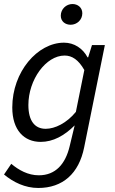

<svg xmlns="http://www.w3.org/2000/svg" viewBox="-22 -710 573 954"><path d="M280 -632C280 -603 303 -587 329 -587C360 -587 387 -611 387 -644C387 -673 364 -690 338 -690C307 -690 280 -665 280 -632ZM-2 157C45 196 103 224 168 224C290 224 370 152 396 23L499 -486H435L416 -425H413C390 -469 347 -498 296 -498C165 -498 39 -354 39 -176C39 -63 98 -5 180 -5C242 -5 298 -36 349 -87L324 17C303 105 254 161 171 161C117 161 71 135 34 104ZM355 -154C309 -98 251 -70 205 -70C152 -70 119 -108 119 -188C119 -314 206 -434 299 -434C336 -434 368 -413 397 -362Z"/></svg>

Font: Cambridge Sans Italic
Style: Regular
Weight: 400
Italic angle: -11°
Version: Version 2.000;PS 002.000;hotconv 1.0.88;makeotf.lib2.5.64775